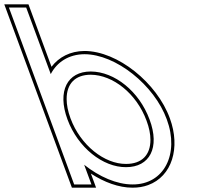

<svg xmlns="http://www.w3.org/2000/svg" viewBox="-276 -834 931 889"><path d="M-43.6 -281 -219.9 -759 -234.7 -799H-154.7L-139.9 -759L-41 -490.9C-12 -546.8 42.7 -582.5 115 -583C260 -583 438.7 -440 496.4 -281C555.4 -121 483.7 21 337.4 20C264.6 20 183.7 -15.5 113.7 -71.2L132.6 -20L147.4 20H67.4L52.6 -20ZM36.4 -281C84.3 -151 200.2 -59 307.9 -60C416.9 -60 465.7 -150 416.4 -281C368.4 -411 254.9 -502 144.5 -503C35.5 -503 -11.9 -412 36.4 -281ZM-256.2 -814 56.9 35H168.9L144.8 -30.3C206.5 9.9 274 35 337.3 35C363.6 35.2 388.2 31 410.2 22.9C519.8 -17.3 561.1 -148.7 510.5 -286.1C450.9 -450.4 268.5 -598 114.9 -598C49.4 -597.5 -3.5 -569.6 -37.5 -524.7L-144.2 -814ZM50.4 -286.2C38.3 -319.2 32.6 -349.2 32.5 -375C32.2 -446.2 71.9 -488 144.4 -488C246.6 -487.1 356 -401.3 402.3 -275.8C414.9 -242.4 420.6 -212.4 420.6 -186.6C420.7 -116.3 380.6 -75 307.8 -75C208.4 -74.1 96.7 -160.7 50.4 -286.2Z"/></svg>

Font: Nordica Plus
Style: NordicaClassicLightOpOblOl
Weight: 300
Version: Version 1.01